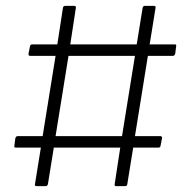

<svg xmlns="http://www.w3.org/2000/svg" viewBox="-20 -633 620 653"><path d="M105 0Q97 0 99 -7L119 -131H34Q27 -131 29 -138L32 -162Q34 -170 40 -170H125L169 -443H83Q76 -443 77 -450L82 -476Q84 -482 89 -482H175L194 -606Q195 -613 202 -613H233Q239 -613 238 -606L219 -482H445L465 -606Q467 -613 472 -613H503Q511 -613 509 -606L489 -482H575Q581 -482 579 -475L576 -451Q574 -443 568 -443H483L439 -170H525Q532 -170 531 -163L526 -137Q525 -131 519 -131H433L413 -7Q412 0 406 0H374Q369 0 370 -7L389 -131H163L143 -7Q141 0 136 0ZM169 -170H395L439 -443H213Z"/></svg>

Font: Sofia Sans ExtraLight
Style: Italic
Weight: 250
Italic angle: -9°
Version: Version 4.100-B